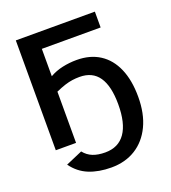

<svg xmlns="http://www.w3.org/2000/svg" viewBox="-158 -805 1008 1130"><g transform="rotate(-20 346.0 -240.0)"><path d="M635.3 -129.9Q635.3 -24.9 599.1 50.8Q563 126.5 498 167Q433.1 207.5 345.7 207.5Q266.6 207.5 206.1 182.9Q145.5 158.2 105.5 102.5L209.5 57.6Q231.9 85.9 264.2 98.9Q296.4 111.8 341.8 111.8Q424.8 111.8 467.3 50.8Q509.8 -10.3 509.8 -128.4Q509.8 -242.7 470.2 -300.3Q430.7 -357.9 350.1 -357.9Q326.2 -357.9 304.4 -354.7Q282.7 -351.6 257.8 -343.8Q232.9 -335.9 198.7 -320.8V0H71.8V-688H566.9V-588.9H198.7V-417.5Q235.4 -438.5 278.8 -448Q322.3 -457.5 367.7 -457.5Q452.1 -457.5 512 -418.9Q571.8 -380.4 603.5 -307.1Q635.3 -233.9 635.3 -129.9Z"/></g></svg>

Font: Arimo SemiBold
Style: Regular
Weight: 600
Designer: Steve Matteson
Foundry: Monotype Imaging Inc.
Version: Version 1.33